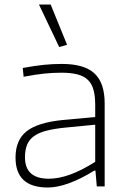

<svg xmlns="http://www.w3.org/2000/svg" viewBox="-20 -828 568 853"><path d="M192 5Q49 5 49 -128Q49 -206 98.5 -245Q148 -284 260 -295L403 -308V-361Q403 -401 395.5 -428.5Q388 -456 370.5 -473Q353 -490 324 -497.5Q295 -505 253 -505Q214 -505 176 -501Q138 -497 85 -487L81 -526Q136 -536 175 -540Q214 -544 255 -544Q354 -544 399.5 -502Q445 -460 445 -369V0H410L404 -70H399Q277 5 192 5ZM197 -34Q241 -34 292 -52.5Q343 -71 403 -109V-274L269 -261Q219 -256 185 -247Q151 -238 130 -222.5Q109 -207 100 -184Q91 -161 91 -129Q91 -34 197 -34ZM243 -619 153 -808H205L278 -629Z"/></svg>

Font: Encode Sans Wide
Style: Thin
Weight: 100
Designer: Pablo Impallari, Andres Torresi
Foundry: Pablo Impallari, Andres Torresi
Version: Version 1.000; ttfautohint (v1.00) -l 8 -r 50 -G 200 -x 14 -